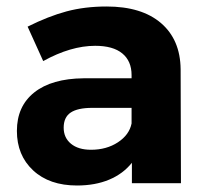

<svg xmlns="http://www.w3.org/2000/svg" viewBox="-20 -564 635 591"><path d="M386 0V-63Q359 -29 316 -11Q273 7 217 7Q132 7 82 -39.5Q32 -86 32 -161Q32 -237 85.5 -279.5Q139 -322 237 -323H385V-333Q385 -376 356.5 -399.5Q328 -423 273 -423Q198 -423 113 -376L65 -482Q129 -514 185 -529Q241 -544 308 -544Q416 -544 475.5 -493Q535 -442 536 -351L537 0ZM385 -184V-232H264Q219 -232 197.5 -217.5Q176 -203 176 -171Q176 -140 198.5 -121.5Q221 -103 260 -103Q308 -103 343 -126Q378 -149 385 -184Z"/></svg>

Font: Argentum Sans SemiBold
Style: Regular
Weight: 600
Designer: Julieta Ulanovsky (Modified by Cristiano Sobral)
Foundry: Julieta Ulanovsky
Version: Version 5.001;November 22, 2018;FontCreator 11.5.0.2425 64-b